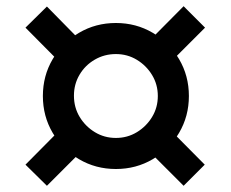

<svg xmlns="http://www.w3.org/2000/svg" viewBox="-20 -674 742 618"><path d="M353 -130Q288 -130 234.5 -161.5Q181 -193 149.5 -246.5Q118 -300 118 -365Q118 -430 149.5 -483.5Q181 -537 234.5 -568.5Q288 -600 353 -600Q418 -600 471.5 -568.5Q525 -537 556.5 -483.5Q588 -430 588 -365Q588 -300 556.5 -246.5Q525 -193 471.5 -161.5Q418 -130 353 -130ZM353 -230Q390 -230 420.5 -248.5Q451 -267 469.5 -297.5Q488 -328 488 -365Q488 -402 469.5 -432.5Q451 -463 420.5 -481.5Q390 -500 353 -500Q316 -500 285 -482Q254 -464 236 -433.5Q218 -403 218 -366Q218 -328 236.5 -297.5Q255 -267 285.5 -248.5Q316 -230 353 -230ZM131 -76 62 -144 179 -262 247 -192ZM571 -76 454 -193 522 -262 639 -144ZM179 -467 62 -585 131 -653 247 -535ZM522 -467 454 -536 571 -654 640 -585Z"/></svg>

Font: M PLUS 1 Medium
Style: Regular
Weight: 500
Designer: Coji Morishita
Foundry: UNDERFOREST DESIGN
Version: Version 1.001